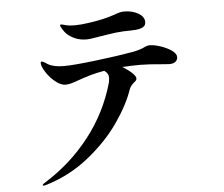

<svg xmlns="http://www.w3.org/2000/svg" viewBox="-56 -838 1112 954"><g transform="rotate(-5 500.0 -360.5)"><path d="M300 -691Q292 -699 283 -713.5Q274 -728 274 -733Q274 -737 279 -737Q284 -737 297.5 -733Q311 -729 324 -728Q333 -727 347 -727Q378 -727 417 -733Q492 -743 549 -763Q577 -774 596 -774Q638 -774 667.5 -756.5Q697 -739 697 -713Q697 -696 683.5 -688Q670 -680 644 -678L584 -676Q547 -674 511.5 -668Q476 -662 467 -661Q417 -652 400 -652Q368 -652 342.5 -663Q317 -674 300 -691ZM840 -526Q840 -512 829.5 -503Q819 -494 798 -494L769 -496Q694 -503 654 -503Q607 -503 564 -500Q591 -484 610 -466.5Q629 -449 629 -437Q629 -432 625.5 -427.5Q622 -423 615 -418Q597 -402 592 -388Q567 -313 506.5 -225.5Q446 -138 351.5 -62Q257 14 139 50Q130 53 124 53Q119 53 119 50Q119 46 134 37Q264 -44 357 -163.5Q450 -283 491 -429Q494 -443 494 -454Q494 -475 473 -489Q432 -482 403 -473.5Q374 -465 340 -453Q322 -446 305.5 -441.5Q289 -437 276 -437Q253 -437 226 -458.5Q199 -480 180.5 -509Q162 -538 162 -554Q162 -562 167 -562Q172 -562 181 -556.5Q190 -551 196 -547Q224 -530 275 -530Q326 -530 440.5 -544Q555 -558 621 -570Q663 -578 685 -590Q699 -596 707 -596Q730 -596 762 -585.5Q794 -575 817 -559Q840 -543 840 -526Z"/></g></svg>

Font: Shippori Mincho
Style: Bold
Weight: 700
Designer: FONTDASU
Foundry: FONTDASU / Google Inc. / but / Adobe
Version: Version 3.110; ttfautohint (v1.8.3)